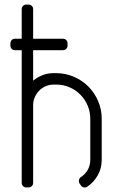

<svg xmlns="http://www.w3.org/2000/svg" viewBox="-20 -820 540 840"><path d="M375 -300V-120.5C375 -104.5 371.2 -89.9 363.8 -76.8C356.2 -63.6 346.2 -53 333.5 -45C329.2 -41.7 326.5 -37.4 325.5 -32.2C324.5 -27.1 325.3 -22.2 328 -17.5L333.5 -9C336.5 -4.3 340.8 -1.4 346.2 -0.2C351.8 0.9 356.8 0 361.5 -3C380.5 -15.7 395.8 -32.2 407.5 -52.8C419.2 -73.2 425 -95.8 425 -120.5V-300C425 -327.7 419.8 -353.7 409.2 -378C398.8 -402.3 384.5 -423.5 366.5 -441.5C348.5 -459.5 327.3 -473.8 303 -484.2C278.7 -494.8 252.7 -500 225 -500H215C197.7 -500 181.4 -497.1 166.2 -491.2C151.1 -485.4 137.3 -477.3 125 -467V-780C125 -785.7 123.1 -790.4 119.2 -794.2C115.4 -798.1 110.7 -800 105 -800H95C89.3 -800 84.6 -798.1 80.8 -794.2C76.9 -790.4 75 -785.7 75 -780V-20C75 -14.3 76.9 -9.6 80.8 -5.8C84.6 -1.9 89.3 0 95 0H105C110.7 0 115.4 -1.9 119.2 -5.8C123.1 -9.6 125 -14.3 125 -20V-362C125.3 -374 127.9 -385.3 132.8 -396C137.6 -406.7 144 -416 152 -424C160 -432 169.4 -438.3 180.2 -443C191.1 -447.7 202.7 -450 215 -450H226C246.7 -450 266 -446.1 284 -438.2C302 -430.4 317.8 -419.8 331.2 -406.2C344.8 -392.8 355.4 -376.8 363.2 -358.5C371.1 -340.2 375 -320.7 375 -300ZM25.5 -630.5V-620.5C25.5 -614.8 27.4 -610.1 31.2 -606.2C35.1 -602.4 39.8 -600.5 45.5 -600.5H255.5C261.2 -600.5 265.9 -602.4 269.8 -606.2C273.6 -610.1 275.5 -614.8 275.5 -620.5V-630.5C275.5 -636.2 273.6 -640.9 269.8 -644.8C265.9 -648.6 261.2 -650.5 255.5 -650.5H45.5C39.8 -650.5 35.1 -648.6 31.2 -644.8C27.4 -640.9 25.5 -636.2 25.5 -630.5Z"/></svg>

Font: lerotica
Style: Regular
Weight: 400
Designer: defharo
Foundry: deFharo
Version: Version 1.001 2011